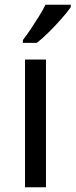

<svg xmlns="http://www.w3.org/2000/svg" viewBox="-20 -786 317 806"><path d="M173 0H85V-536H173ZM277 -756Q265 -738 240 -709.5Q215 -681 186.5 -652.5Q158 -624 134 -606H76V-618Q91 -637 108.5 -663Q126 -689 143 -716.5Q160 -744 171 -766H277Z"/></svg>

Font: Noto Sans Anatolian Hieroglyphs
Style: Regular
Weight: 400
Designer: Monotype Design Team
Foundry: Monotype Imaging Inc.
Version: Version 2.001; ttfautohint (v1.8.4.7-5d5b)